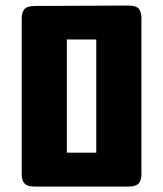

<svg xmlns="http://www.w3.org/2000/svg" viewBox="-20 -688 602 708"><path d="M109 0Q80.5 0 70.2 -11.8Q60 -23.5 60 -46V-620Q60 -642.5 70.2 -654.2Q80.5 -666 109 -666L452.5 -667.5Q481.5 -667.5 491.5 -655.8Q501.5 -644 501.5 -621.5V-46Q501.5 -23.5 491.5 -11.8Q481.5 0 452.5 0ZM226.5 -125H335V-542.5H226.5Z"/></svg>

Font: Jaro
Style: Regular
Weight: 400
Designer: Agyei Archer, Celine Hurka, Mirko Velimirović
Version: Version 1.000